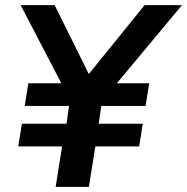

<svg xmlns="http://www.w3.org/2000/svg" viewBox="-20 -725 726 745"><path d="M196 0 221 -157H51L65 -245H238L248 -314H76L90 -402H234L229 -381L60 -705H192L333 -421H311L541 -705H686L416 -381V-402H559L545 -314H373L363 -245H534L520 -157H350L325 0Z"/></svg>

Font: Nunito Sans 11pt
Style: Bold Italic
Weight: 700
Italic angle: -9°
Version: Version 3.101;gftools[0.9.27]